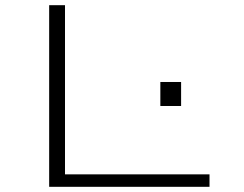

<svg xmlns="http://www.w3.org/2000/svg" viewBox="-20 -720 940 740"><path d="M169.5 0V-700H230.5V-48H787.5V0ZM598 -404H678V-311.5H598Z"/></svg>

Font: Trispace Expanded ExtraLight
Style: Regular
Weight: 200
Width: 7
Designer: Tyler Finck
Foundry: Etcetera Type Company
Version: Version 1.210; ttfautohint (v1.8.3)